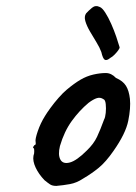

<svg xmlns="http://www.w3.org/2000/svg" viewBox="-20 -621 448 631"><path d="M165 -10Q152 -10 144.5 -15Q137 -20 126 -29Q107 -49 97 -70.5Q87 -92 90 -109Q93 -117 92.5 -124.5Q92 -132 92 -132Q87 -137 89 -138.5Q91 -140 93 -144Q99 -144 97 -155Q95 -163 104 -189.5Q113 -216 128 -240Q134 -250 146 -266.5Q158 -283 172.5 -299.5Q187 -316 199 -326Q224 -347 244.5 -359Q265 -371 287 -376Q309 -381 327.5 -381Q346 -381 361 -365Q384 -355 394 -339Q404 -323 407 -296Q410 -266 401.5 -224Q393 -182 353 -125Q328 -89 305 -70Q282 -51 253 -34Q232 -20 210 -16Q188 -12 165 -10ZM265 -126Q288 -148 299 -171.5Q310 -195 322 -228Q326 -235 327.5 -250Q329 -265 327.5 -279Q326 -293 320 -295Q310 -302 298.5 -298.5Q287 -295 271 -283Q241 -258 216 -223.5Q191 -189 177 -141Q170 -112 178.5 -96.5Q187 -81 209.5 -87Q232 -93 265 -126ZM343 -431Q331 -421 324.5 -424.5Q318 -428 313 -450Q308 -464 297 -482Q286 -500 275.5 -518Q265 -536 260.5 -551.5Q256 -567 263 -577Q271 -586 282.5 -595.5Q294 -605 308 -598Q316 -595 326 -579.5Q336 -564 345.5 -542.5Q355 -521 362 -500.5Q369 -480 373 -466Q374 -463 368.5 -455.5Q363 -448 356 -441Q349 -434 343 -431Z"/></svg>

Font: Caveat SemiBold
Style: Regular
Weight: 600
Designer: Pablo Impallari
Foundry: Pablo Impallari
Version: Version 2.000